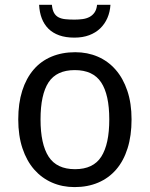

<svg xmlns="http://www.w3.org/2000/svg" viewBox="-20 -761 617 791"><path d="M522 -269Q522 -202.1 505.6 -150.1Q489.3 -98.1 458.7 -62.7Q428.2 -27.3 384.8 -8.8Q341.3 9.8 287.1 9.8Q236.8 9.8 194.3 -8.8Q151.9 -27.3 120.8 -62.7Q89.8 -98.1 72.5 -150.1Q55.2 -202.1 55.2 -269Q55.2 -335.4 71.5 -387Q87.9 -438.5 118.2 -473.9Q148.4 -509.3 192.1 -527.6Q235.8 -545.9 290 -545.9Q340.3 -545.9 382.8 -527.6Q425.3 -509.3 456.3 -473.9Q487.3 -438.5 504.6 -387Q522 -335.4 522 -269ZM147 -269Q147 -167 180.4 -115.5Q213.9 -64 289.1 -64Q364.3 -64 397.2 -115.5Q430.2 -167 430.2 -269Q430.2 -371.1 396.7 -421.6Q363.3 -472.2 288.1 -472.2Q212.9 -472.2 179.9 -421.6Q147 -371.1 147 -269ZM435.1 -741.2Q433.1 -711.4 422.4 -686.8Q411.6 -662.1 392.8 -644Q374 -626 347.4 -616Q320.8 -606 286.1 -606Q250.5 -606 223.9 -615.5Q197.3 -625 179.4 -642.8Q161.6 -660.6 152.1 -685.5Q142.6 -710.4 141.1 -741.2H193.8Q195.8 -720.2 202.6 -708Q209.5 -695.8 221.2 -689.7Q232.9 -683.6 249.3 -681.9Q265.6 -680.2 287.1 -680.2Q304.7 -680.2 320.6 -682.4Q336.4 -684.6 348.9 -691.2Q361.3 -697.8 369.6 -709.7Q377.9 -721.7 379.9 -741.2Z"/></svg>

Font: Droid Sans
Style: Regular
Weight: 400
Foundry: Ascender Corporation
Version: Version 1.00 build 114